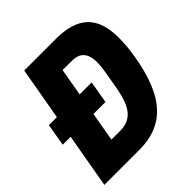

<svg xmlns="http://www.w3.org/2000/svg" viewBox="-185 -823 959 959"><g transform="rotate(-45 294.5 -343.5)"><path d="M5 -289 25 -407H327L307 -289ZM10 0 131 -687H356Q470 -687 525.5 -634.5Q581 -582 581 -470Q581 -440 578 -406Q575 -372 568 -334Q548 -221 509 -147Q470 -73 408 -36.5Q346 0 256 0ZM195 -135H258Q286 -135 308 -144Q330 -153 347 -172.5Q364 -192 375.5 -223.5Q387 -255 395 -299Q405 -354 410 -384.5Q415 -415 416.5 -431.5Q418 -448 418 -458Q418 -491 408.5 -512Q399 -533 380.5 -543Q362 -553 332 -553H268Z"/></g></svg>

Font: Archivo Condensed ExtraBold
Style: Italic
Weight: 800
Width: 3
Italic angle: -10°
Designer: Hector Gatti
Foundry: Omnibus-Type
Version: Version 2.001